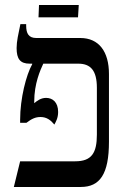

<svg xmlns="http://www.w3.org/2000/svg" viewBox="-20 -743 501 763"><path d="M133 -674H290L293 -723H135ZM35 0H301C377 0 413 -51 413 -180V-449C413 -538 373 -592 299 -592H124C94 -592 84 -610 84 -641V-647H61C53 -608 46 -579 46 -552C46 -509 60 -490 98 -490H108V-488C84 -445 60 -352 60 -267V-255H85C106 -271 121 -278 141 -278C166 -278 182 -265 196 -248C202 -259 211 -274 211 -298C211 -337 189 -354 163 -354C142 -354 127 -342 116 -333V-339C116 -411 140 -464 152 -490H291C340 -490 365 -463 365 -394V-208C365 -135 344 -102 279 -102H60Z"/></svg>

Font: Noto Serif Hebrew Condensed Medium
Style: Regular
Weight: 500
Width: 3
Designer: Monotype Design Team
Foundry: Monotype Imaging Inc.
Version: Version 2.004